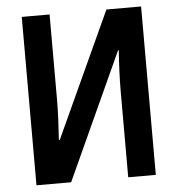

<svg xmlns="http://www.w3.org/2000/svg" viewBox="-52 -762 749 811"><g transform="rotate(-5 323.0 -357.0)"><path d="M70 -714H188V-352Q188 -316 186 -270.5Q184 -225 181 -183H185L429 -714H576V0H459V-366Q459 -404 461 -451.5Q463 -499 466 -538H463L217 0H70Z"/></g></svg>

Font: Avrile Sans Condensed SemiBold
Style: Regular
Weight: 600
Width: 3
Designer: Monotype Design Team
Foundry: Monotype Imaging Inc.
Version: Version 2.001;September 10, 2019;FontCreator 11.5.0.2425 64-